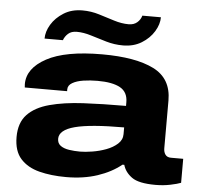

<svg xmlns="http://www.w3.org/2000/svg" viewBox="-52 -779 882 845"><g transform="rotate(5 388.5 -356.5)"><path d="M123 -587Q123 -618 142 -649.5Q161 -681 196 -703Q231 -725 279 -725Q317 -725 352.5 -714Q388 -703 421.5 -692.5Q455 -682 486 -682Q509 -682 523.5 -694.5Q538 -707 543 -725H625Q625 -694 605.5 -662Q586 -630 551 -608.5Q516 -587 469 -587Q431 -587 395 -597.5Q359 -608 325.5 -618.5Q292 -629 262 -629Q238 -629 224 -616.5Q210 -604 204 -587ZM270 12Q204 12 151.5 -1.5Q99 -15 68.5 -49Q38 -83 38 -145Q38 -208 72 -244Q106 -280 169 -297Q232 -314 317.5 -318.5Q403 -323 506 -323V-339Q506 -384 472 -403Q438 -422 372 -422Q339 -422 309.5 -417.5Q280 -413 261 -402Q242 -391 242 -373V-365H55Q54 -372 54 -380Q54 -450 137 -495Q220 -540 382 -540Q530 -540 610 -500Q690 -460 690 -363V-152Q690 -135 698 -124Q706 -113 723 -113H777V-7Q762 -1 731 5.5Q700 12 665 12Q591 12 560.5 -10Q530 -32 521 -64H513Q470 -29 408.5 -8.5Q347 12 270 12ZM322 -105Q344 -105 375.5 -110Q407 -115 436.5 -126Q466 -137 486 -155Q506 -173 506 -198V-228Q357 -228 289 -210Q221 -192 221 -153Q221 -133 235.5 -122.5Q250 -112 273.5 -108.5Q297 -105 322 -105Z"/></g></svg>

Font: Archivo Expanded ExtraBold
Style: Regular
Weight: 800
Width: 7
Designer: Hector Gatti
Foundry: Omnibus-Type
Version: Version 2.001; ttfautohint (v1.8.3)